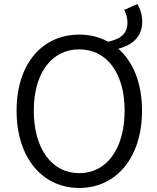

<svg xmlns="http://www.w3.org/2000/svg" viewBox="-20 -916 777 949"><path d="M372 -60C236 -60 147 -181 147 -369C147 -556 236 -672 372 -672C507 -672 596 -556 596 -369C596 -181 507 -60 372 -60ZM594 -867C604 -849 610 -825 610 -804C610 -752 579 -723 514 -710C472 -733 424 -745 372 -745C190 -745 62 -602 62 -369C62 -135 190 13 372 13C553 13 682 -135 682 -369C682 -505 638 -611 565 -675C639 -695 683 -737 683 -809C683 -841 674 -872 659 -896Z"/></svg>

Font: Noto Sans CJK JP DemiLight
Style: Regular
Weight: 350
Designer: Ryoko NISHIZUKA (kana & ideographs); Paul D. Hunt (Latin, Greek & Cyrillic); Wenlong ZHANG (bopomofo); Sandoll Communica
Foundry: Adobe Systems Incorporated
Version: Version 1.004;PS 1.004;hotconv 1.0.82;makeotf.lib2.5.63406